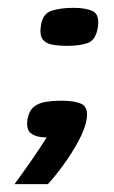

<svg xmlns="http://www.w3.org/2000/svg" viewBox="-20 -351 291 490"><path d="M84 -283Q88 -316 111.5 -323.5Q135 -331 167 -331Q198 -331 216 -323Q234 -315 230 -283Q225 -249 204.5 -241.5Q184 -234 152 -234Q130 -234 113.5 -237Q97 -240 89 -250.5Q81 -261 84 -283ZM17 119Q39 89 60.5 58Q82 27 99 0Q96 0 93 -0.5Q90 -1 86 -1Q68 -3 57.5 -12Q47 -21 50 -46Q54 -68 66 -78Q78 -88 96.5 -91Q115 -94 138 -94Q171 -94 188.5 -85.5Q206 -77 201 -46Q197 -22 180 9.5Q163 41 141 71Q119 101 102 119Z"/></svg>

Font: Genos
Style: Bold Italic
Weight: 700
Italic angle: -8°
Version: Version 1.010